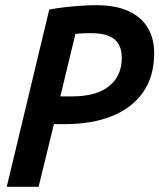

<svg xmlns="http://www.w3.org/2000/svg" viewBox="-20 -721 615 741"><path d="M6 0 170 -684Q200 -690 233 -693.5Q266 -697 296 -699Q326 -701 350 -701Q427 -701 476.5 -678Q526 -655 550.5 -613.5Q575 -572 575 -516Q575 -425 531.5 -364Q488 -303 411 -272.5Q334 -242 233 -242H188L129 0ZM213 -349H259Q352 -349 401 -388.5Q450 -428 450 -498Q450 -530 437.5 -551Q425 -572 399 -582.5Q373 -593 333 -593Q315 -593 300.5 -592.5Q286 -592 271 -590Z"/></svg>

Font: Ubuntu Sans Mono SemiBold
Style: Italic
Weight: 600
Italic angle: -13.5°
Monospace: yes
Designer: Dalton Maag Ltd
Foundry: Dalton Maag Ltd
Version: Version 1.006